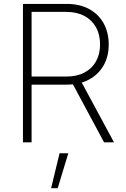

<svg xmlns="http://www.w3.org/2000/svg" viewBox="-20 -748 660 1009"><path d="M100.6 0V-727.5H329.6Q398.4 -727.5 448 -700.7Q497.6 -673.8 524.4 -625.7Q551.3 -577.6 551.3 -514.2Q551.3 -451.2 524.2 -403.8Q497.1 -356.4 447.5 -329.8Q397.9 -303.2 329.6 -303.2H125.5V-345.7H328.6Q383.8 -345.7 423.3 -366.5Q462.9 -387.2 484.4 -425.3Q505.9 -463.4 505.9 -514.2Q505.9 -566.4 484.4 -604.7Q462.9 -643.1 423.1 -664.3Q383.3 -685.5 328.1 -685.5H146V0ZM526.9 0 349.6 -330.1H400.9L579.1 0ZM248.5 241.2 293 57.6H338.9L283.2 241.2Z"/></svg>

Font: Inter 17pt ExtraLight
Style: Regular
Weight: 250
Version: Version 4.001;git-66647c0bb